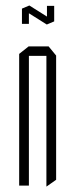

<svg xmlns="http://www.w3.org/2000/svg" viewBox="-20 -668 271 691"><path d="M49 0V-474L83 -501H84V0ZM147 3V-467H182V-21L148 3ZM84 -467V-501H155L182 -468V-467ZM59 -582V-636H84V-582ZM149 -592V-647H175V-592ZM148 -580 59 -636V-637L85 -648H86L175 -592V-591L149 -580Z"/></svg>

Font: Foldit ExtraLight
Style: Regular
Weight: 250
Version: Version 1.003